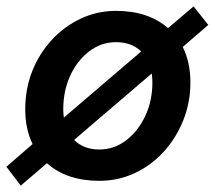

<svg xmlns="http://www.w3.org/2000/svg" viewBox="-34 -550 672 601"><path d="M31 31 -14 -28 68 -99Q45 -146 45 -208Q45 -272 67 -327.5Q89 -383 128.5 -425.5Q168 -468 219.5 -492Q271 -516 329 -516Q430 -516 492 -462L572 -530L618 -472L538 -403Q562 -355 562 -292Q562 -229 539.5 -173Q517 -117 478 -74.5Q439 -32 387.5 -8Q336 16 277 16Q175 16 113 -39ZM164 -208Q164 -194 166 -182L408 -389Q378 -418 329 -418Q283 -418 245.5 -389.5Q208 -361 186 -313.5Q164 -266 164 -208ZM277 -82Q323 -82 360.5 -110.5Q398 -139 420.5 -186.5Q443 -234 443 -292Q443 -307 441 -320L198 -112Q228 -82 277 -82Z"/></svg>

Font: Wix Madefor Text SemiBold
Style: Italic
Weight: 600
Italic angle: -12°
Designer: Dalton Maag Ltd
Foundry: Dalton Maag Ltd
Version: Version 3.100